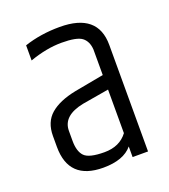

<svg xmlns="http://www.w3.org/2000/svg" viewBox="-94 -815 525 596"><g transform="rotate(-20 169.0 -516.5)"><path d="M86 -432V-399Q86 -364 101.5 -348Q117 -332 167.5 -332Q218 -332 244 -367V-511L156 -496Q86 -482 86 -432ZM169 -745Q295 -745 295 -640V-288H244V-323Q215 -288 148 -288Q34 -288 34 -398V-434Q34 -480 63 -505Q92 -530 147 -541L244 -559V-644Q242 -671 225 -684Q208 -697 158 -697Q108 -697 52 -677V-727Q106 -745 169 -745Z"/></g></svg>

Font: Khand
Style: Regular
Weight: 400
Designer: Devanagari: Sanchit Sawaria, Jyotish Sonowal; Latin: Satya Rajpurohit
Foundry: Indian Type Foundry
Version: Version 1.100;PS 1.0;hotconv 1.0.78;makeotf.lib2.5.61930; tt